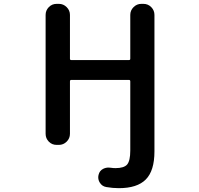

<svg xmlns="http://www.w3.org/2000/svg" viewBox="-20 -774 1040 1001"><path d="M599.6 207Q567.4 207 534.2 201.2Q511.7 197.3 500 177.7Q492.2 165 492.2 150.4Q492.2 143.6 494.1 136.7Q499 116.2 517.6 106.4Q531.2 99.6 545.9 99.6Q551.8 99.6 557.6 100.6Q570.3 102.5 582 102.5Q626 102.5 642.6 84Q659.2 64.5 659.2 10.7V-349.6Q659.2 -357.4 652.3 -357.4H351.6Q344.7 -357.4 344.7 -349.6V-76.2Q344.7 -52.7 327.6 -35.6Q310.5 -18.6 287.1 -18.6H275.4Q251 -18.6 234.4 -35.6Q217.8 -52.7 217.8 -76.2V-696.3Q217.8 -719.7 234.4 -736.8Q251 -753.9 275.4 -753.9H287.1Q310.5 -753.9 327.6 -736.8Q344.7 -719.7 344.7 -696.3V-467.8Q344.7 -460.9 351.6 -460.9H652.3Q659.2 -460.9 659.2 -467.8V-696.3Q659.2 -719.7 676.3 -736.8Q693.4 -753.9 716.8 -753.9H727.5Q752 -753.9 768.6 -736.8Q785.2 -719.7 785.2 -696.3V15.6Q785.2 116.2 740.2 161.6Q695.3 207 599.6 207Z"/></svg>

Font: Rounded Mgen+ 1mn medium
Style: Regular
Weight: 500
Designer: [Source Han Sans]
Ryoko NISHIZUKA  (kana & ideographs); Paul D. Hunt (Latin, Greek & Cyrillic); Wenlong ZHANG  (bopomofo
Version: Version 1.059.20150602